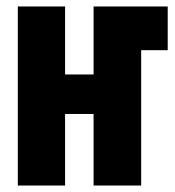

<svg xmlns="http://www.w3.org/2000/svg" viewBox="-20 -573 540 593"><path d="M35 0V-553H181V-343H269V-553H498V-418H416V0H269V-221H181V0Z"/></svg>

Font: Noto Sans Mono ExtraCondensed Black
Style: Regular
Weight: 900
Width: 2
Designer: Monotype Design Team
Foundry: Monotype Imaging Inc.
Version: Version 2.014